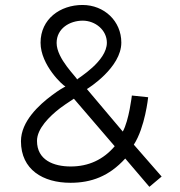

<svg xmlns="http://www.w3.org/2000/svg" viewBox="-20 -718 718 765"><path d="M513.2 -141.6C558.1 -210.9 570.3 -330.1 570.3 -330.6L505.4 -337.4C505.4 -337.4 494.1 -238.3 469.2 -193.8L326.2 -363.3C331.1 -365.7 463.4 -448.7 463.4 -548.3C463.4 -634.3 395 -698.2 308.6 -698.2C220.2 -698.2 141.6 -642.6 141.6 -547.9C141.6 -458 231.9 -376 240.7 -373.5C235.8 -371.1 213.9 -358.9 187 -338.4C135.7 -300.3 63.5 -234.4 63.5 -155.3C63.5 -42 151.4 10.3 260.7 10.3C343.8 10.3 414.6 -15.6 479 -86.4L575.2 26.4L624 -14.6ZM205.6 -546.9C205.6 -605 258.3 -635.7 309.6 -635.7C359.9 -635.7 405.8 -598.1 405.8 -547.9C405.8 -473.6 291.5 -407.2 287.1 -401.4C286.1 -410.2 205.6 -483.4 205.6 -546.9ZM261.7 -54.7C193.8 -54.7 127.4 -80.1 127.4 -156.7C127.4 -205.6 177.2 -254.4 218.8 -286.6C247.6 -308.1 273.4 -323.2 274.4 -324.7L437 -135.3C391.6 -82 333 -54.7 261.7 -54.7Z"/></svg>

Font: HK Grotesk
Style: Regular
Weight: 400
Designer: Alfredo Marco Pradil and Stefan Peev
Foundry: Hanken Design Co.
Version: Version 1.045;PS 001.045;hotconv 1.0.88;makeotf.lib2.5.64775